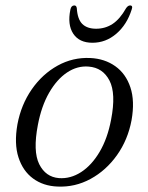

<svg xmlns="http://www.w3.org/2000/svg" viewBox="-20 -676 545 705"><path d="M311.5 -463Q364.5 -460.5 403.2 -433Q442 -405.5 458.8 -355.2Q475.5 -305 463 -234.5Q449.5 -162.5 409.5 -106.2Q369.5 -50 312.5 -19Q255.5 12 191 9Q139 7 101.5 -20.5Q64 -48 47.8 -98.2Q31.5 -148.5 44 -219.5Q57.5 -291.5 96.5 -347.8Q135.5 -404 191.5 -435Q247.5 -466 311.5 -463ZM196.5 -22Q239 -19 278 -44.2Q317 -69.5 346 -118.8Q375 -168 388 -237Q406.5 -333 382 -380.2Q357.5 -427.5 305.5 -431.5Q264 -435 226.2 -409.8Q188.5 -384.5 160.2 -335.2Q132 -286 119 -217Q100.5 -120.5 124 -73.2Q147.5 -26 196.5 -22ZM333 -570.5Q366.5 -570.5 393.5 -588.2Q420.5 -606 443 -646Q450 -656 457.5 -656Q469 -656 463.5 -641Q446 -585.5 407.2 -552.2Q368.5 -519 319.5 -519Q271 -519 249 -552.2Q227 -585.5 238.5 -641Q241.5 -656 253 -656Q260.5 -656 262 -646Q264.5 -605.5 282.2 -588Q300 -570.5 333 -570.5Z"/></svg>

Font: Fraunces 9pt Light
Style: Italic
Weight: 300
Italic angle: -16°
Version: Version 1.000;[0bf87f6ff]